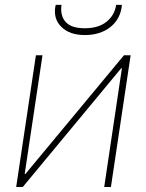

<svg xmlns="http://www.w3.org/2000/svg" viewBox="-20 -750 587 770"><path d="M477.1 -528.3H503.9L424.8 0H397.9L468.8 -475.6L466.3 -476.6L71.3 0H44.9L124 -528.3H150.4L79.1 -52.7L81.5 -51.8ZM202.6 -727.5 204.1 -730.5H226.6Q220.7 -687.5 243.2 -662.1Q265.6 -636.7 320.3 -636.7Q375 -636.7 407.7 -663.1Q439.9 -689.5 445.8 -730.5H467.8L468.8 -727.5Q462.9 -673.8 422.9 -641.6Q381.8 -609.4 320.3 -609.4Q258.8 -609.4 225.6 -642.6Q192.4 -675.8 202.6 -727.5Z"/></svg>

Font: Roboto-ThinItalic
Style: Italic
Weight: 250
Italic angle: -12°
Designer: Google
Version: Version 1.100141; 2013; ttfautohint (v0.94.14-c901) -l 8 -r 